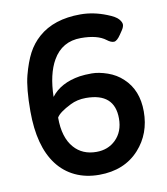

<svg xmlns="http://www.w3.org/2000/svg" viewBox="-81 -776 746 858"><g transform="rotate(-10 291.5 -347.5)"><path d="M300.8 12.2Q240.2 12.2 192.1 -10.5Q144 -33.2 111.3 -76.2Q46.4 -161.6 46.4 -320.3Q46.4 -424.3 61.5 -482.2Q76.7 -540 96.9 -578.6Q117.2 -617.2 149.9 -646Q220.7 -708.5 341.3 -708.5Q400.4 -708.5 460 -684.6Q496.6 -670.4 508.8 -656.2Q521 -642.1 521 -631.1Q521 -620.1 511.2 -605.5L500 -588.9Q482.4 -562.5 468.8 -562Q455.1 -561.5 437.5 -575.2Q400.4 -604 325.2 -604Q239.7 -604 197.3 -530.3Q162.1 -469.2 159.7 -366.2Q202.6 -422.4 290.5 -436.5Q313.5 -439.9 345.5 -439.9Q377.4 -439.9 416.7 -426.3Q456.1 -412.6 484.4 -385.7Q545.4 -329.6 545.4 -232.4Q545.4 -131.8 482.9 -62.5Q415.5 12.2 300.8 12.2ZM430.7 -220.7Q430.7 -336.4 300.8 -336.4Q261.2 -336.4 229.5 -320.3Q176.3 -293.9 163.6 -271.5V-270.5Q163.6 -180.7 205.1 -133.8Q242.7 -90.8 306.2 -90.8Q358.9 -90.8 393.6 -124.5Q430.7 -160.6 430.7 -220.7Z"/></g></svg>

Font: Capriola
Style: Regular
Weight: 400
Designer: Viktoriya Grabowska
Foundry: Viktoriya Grabowska
Version: Version 1.007